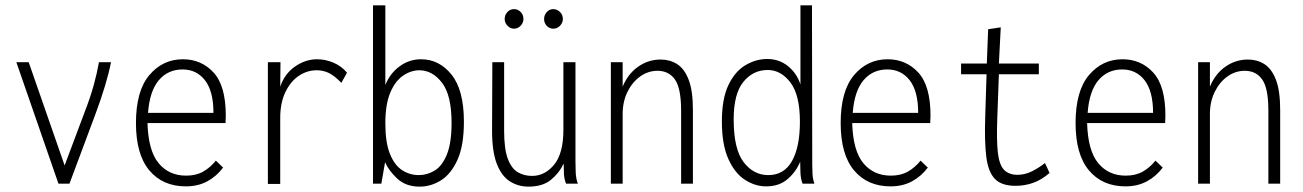

<svg xmlns="http://www.w3.org/2000/svg" viewBox="-20 -685 4858 716"><path d="M198 0 41 -453H87L221 -68L296 -268Q317 -322 329.5 -367.5Q342 -413 349 -453H394Q378 -372 335 -257L239 0Z M673 10Q587 10 537 -49.5Q487 -109 487 -226Q487 -346 537 -405Q587 -464 662 -464Q731 -464 776.5 -414.5Q822 -365 822 -254Q822 -246 821.5 -240Q821 -234 821 -226H530Q533 -123 571.5 -76.5Q610 -30 674 -30Q711 -30 737.5 -45Q764 -60 785 -86L812 -60Q787 -27 752.5 -8.5Q718 10 673 10ZM532 -264H776Q776 -345 744.5 -385.5Q713 -426 661 -426Q606 -426 572 -385.5Q538 -345 532 -264Z M979 1V-453H1026L1025 -362Q1042 -411 1081 -437.5Q1120 -464 1162 -464Q1193 -464 1223 -451.5Q1253 -439 1274 -414L1253 -376Q1227 -403 1206 -413Q1185 -423 1161 -423Q1125 -423 1094 -402Q1063 -381 1044 -341Q1025 -301 1025 -245V1Z M1545 11Q1494 11 1462 -18.5Q1430 -48 1416 -80L1402 0H1371V-665H1417V-368Q1434 -411 1470 -437.5Q1506 -464 1550 -464Q1618 -464 1664 -406.5Q1710 -349 1710 -231Q1710 -142 1686 -89Q1662 -36 1624.5 -12.5Q1587 11 1545 11ZM1542 -32Q1573 -32 1601 -49Q1629 -66 1646.5 -109Q1664 -152 1664 -227Q1664 -329 1629 -375.5Q1594 -422 1545 -423Q1512 -423 1482.5 -402.5Q1453 -382 1435 -338.5Q1417 -295 1417 -225Q1417 -154 1434 -111.5Q1451 -69 1479.5 -50.5Q1508 -32 1542 -32Z M1951 11Q1912 11 1881 -9Q1850 -29 1832.5 -74.5Q1815 -120 1815 -197L1816 -453H1860V-197Q1860 -130 1873.5 -93.5Q1887 -57 1910.5 -43Q1934 -29 1964 -29Q2012 -29 2046.5 -71Q2081 -113 2081 -201V-453H2126V-82Q2126 -64 2127 -41Q2128 -18 2135 0H2091Q2084 -17 2083 -37.5Q2082 -58 2082 -75Q2065 -39 2034 -14Q2003 11 1951 11ZM1897 -578Q1883 -578 1872.5 -589Q1862 -600 1862 -614Q1862 -629 1872 -640Q1882 -651 1897 -651Q1911 -651 1921.5 -640.5Q1932 -630 1932 -614Q1932 -600 1921.5 -589Q1911 -578 1897 -578ZM2043 -578Q2029 -578 2019 -588.5Q2009 -599 2009 -614Q2009 -629 2019 -640Q2029 -651 2043 -651Q2057 -651 2068 -640.5Q2079 -630 2079 -614Q2079 -600 2068.5 -589Q2058 -578 2043 -578Z M2258 0V-453H2302V-362Q2322 -410 2360 -436.5Q2398 -463 2444 -463Q2478 -463 2505 -446Q2532 -429 2548 -388Q2564 -347 2564 -274V0H2520V-272Q2520 -356 2497 -388.5Q2474 -421 2432 -421Q2397 -421 2367.5 -400Q2338 -379 2320 -342.5Q2302 -306 2302 -260V0Z M2837 10Q2796 10 2758 -14.5Q2720 -39 2696 -92.5Q2672 -146 2672 -232Q2672 -317 2696.5 -368Q2721 -419 2760 -442Q2799 -465 2841 -465Q2886 -465 2919 -438Q2952 -411 2965 -370V-665H3008L3009 -71Q3009 -53 3010 -35.5Q3011 -18 3017 0H2973Q2966 -17 2965 -40.5Q2964 -64 2964 -82Q2949 -45 2917.5 -17.5Q2886 10 2837 10ZM2845 -32Q2904 -32 2933.5 -84.5Q2963 -137 2963 -231Q2963 -331 2927.5 -377.5Q2892 -424 2843 -424Q2788 -424 2752 -379.5Q2716 -335 2716 -240Q2716 -129 2753 -80.5Q2790 -32 2845 -32Z M3301 10Q3215 10 3165 -49.5Q3115 -109 3115 -226Q3115 -346 3165 -405Q3215 -464 3290 -464Q3359 -464 3404.5 -414.5Q3450 -365 3450 -254Q3450 -246 3449.5 -240Q3449 -234 3449 -226H3158Q3161 -123 3199.5 -76.5Q3238 -30 3302 -30Q3339 -30 3365.5 -45Q3392 -60 3413 -86L3440 -60Q3415 -27 3380.5 -8.5Q3346 10 3301 10ZM3160 -264H3404Q3404 -345 3372.5 -385.5Q3341 -426 3289 -426Q3234 -426 3200 -385.5Q3166 -345 3160 -264Z M3767 8Q3715 8 3690 -18Q3665 -44 3658 -100.5Q3651 -157 3654 -248L3659 -408H3564V-448H3660L3665 -576L3712 -583L3705 -448H3854V-408H3705L3699 -243Q3696 -163 3701 -117.5Q3706 -72 3723 -53Q3740 -34 3773 -33Q3802 -33 3828 -46Q3854 -59 3877 -77L3894 -40Q3864 -14 3832.5 -3Q3801 8 3767 8Z M4177 10Q4091 10 4041 -49.5Q3991 -109 3991 -226Q3991 -346 4041 -405Q4091 -464 4166 -464Q4235 -464 4280.5 -414.5Q4326 -365 4326 -254Q4326 -246 4325.5 -240Q4325 -234 4325 -226H4034Q4037 -123 4075.5 -76.5Q4114 -30 4178 -30Q4215 -30 4241.5 -45Q4268 -60 4289 -86L4316 -60Q4291 -27 4256.5 -8.5Q4222 10 4177 10ZM4036 -264H4280Q4280 -345 4248.5 -385.5Q4217 -426 4165 -426Q4110 -426 4076 -385.5Q4042 -345 4036 -264Z M4448 0V-453H4492V-362Q4512 -410 4550 -436.5Q4588 -463 4634 -463Q4668 -463 4695 -446Q4722 -429 4738 -388Q4754 -347 4754 -274V0H4710V-272Q4710 -356 4687 -388.5Q4664 -421 4622 -421Q4587 -421 4557.5 -400Q4528 -379 4510 -342.5Q4492 -306 4492 -260V0Z"/></svg>

Font: Inconsolata SemiCondensed Light
Style: Regular
Weight: 300
Width: 4
Monospace: yes
Designer: Raph Levien, Cyreal, Brenton Simpson
Foundry: Raph Levien, Cyreal, Google
Version: Version 3.100; ttfautohint (v1.8.4.7-5d5b)